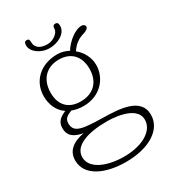

<svg xmlns="http://www.w3.org/2000/svg" viewBox="-208 -715 945 1067"><g transform="rotate(-30 265.0 -181.5)"><path d="M247 -460C136 -460 65 -389 65 -294C65 -243 85 -193 128 -165C87 -147 66 -128 66 -89C66 -37 102 -16 154 -7C77 8 38 44 38 102C38 201 149 250 280 250C428 250 530 187 530 91C530 -20 393 -25 292 -27C168 -30 108 -33 108 -95C108 -126 124 -136 158 -150C180 -141 206 -137 231 -137C341 -137 405 -218 405 -301C405 -349 381 -393 345 -422C370 -460 399 -477 431 -486C450 -492 464 -501 464 -512C464 -522 455 -530 442 -530C402 -530 348 -489 318 -441C296 -453 271 -460 247 -460ZM297 1C318 1 487 2 487 99C487 166 408 219 285 219C182 219 81 182 81 106C81 32 178 1 297 1ZM239 -430C317 -430 362 -380 362 -301C362 -217 311 -167 230 -167C152 -167 108 -213 108 -292C108 -376 158 -430 239 -430ZM340 -589C340 -610 331 -613 321 -613C310 -613 304 -605 304 -590C304 -563 265 -535 229 -535C191 -535 155 -549 155 -590C155 -606 152 -613 138 -613C128 -613 121 -606 121 -589C121 -549 169 -510 229 -510C281 -510 340 -540 340 -589Z"/></g></svg>

Font: Life Savers
Style: Regular
Weight: 400
Designer: Pablo Impallari, Rodrigo Fuenzalida, Brenda Gallo
Foundry: Pablo Impallari, Rodrigo Fuenzalida, Brenda Gallo
Version: Version 3.000